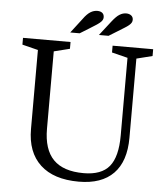

<svg xmlns="http://www.w3.org/2000/svg" viewBox="-60 -949 884 1014"><g transform="rotate(5 382.5 -442.5)"><path d="M595 -663V-251Q595 -138 553 -87Q511 -36 417 -36Q309 -36 256.5 -89.5Q204 -143 204 -253V-663L288 -684V-720H36V-684L120 -663V-244Q120 -121 191 -55Q262 11 395 11Q516 11 579 -53.5Q642 -118 642 -243V-663L726 -684V-720H511V-684ZM341 -847 282 -770H332L379 -799Q398 -811 411.5 -819.5Q425 -828 434 -835.5Q443 -843 447 -850Q451 -857 451 -865Q451 -880 441.5 -888Q432 -896 415 -896Q406 -896 397 -893.5Q388 -891 379 -885.5Q370 -880 360.5 -870.5Q351 -861 341 -847ZM494 -847 434 -770H485L532 -799Q551 -811 565 -819.5Q579 -828 588 -835.5Q597 -843 601 -850Q605 -857 605 -865Q605 -880 594.5 -888Q584 -896 568 -896Q559 -896 550.5 -893.5Q542 -891 533 -885.5Q524 -880 514.5 -870.5Q505 -861 494 -847Z"/></g></svg>

Font: GradeGX
Style: Regular
Weight: 100
Width: 1
Designer: Adam Twardoch
Foundry: Adam Twardoch
Version: Version 2.002; DEVELOPMENT